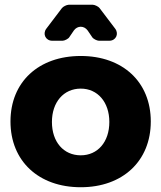

<svg xmlns="http://www.w3.org/2000/svg" viewBox="-20 -780 677 806"><path d="M464 -659 398 -746C394 -752 378 -760 370 -760H268C260 -760 244 -752 240 -746L174 -659C158 -637 172 -609 199 -609H243C251 -609 267 -617 271 -624L290 -652C305 -673 333 -673 348 -652L367 -624C371 -617 387 -609 395 -609H439C466 -609 480 -637 464 -659ZM319 -545C142 -545 24 -436 24 -270C24 -104 142 6 319 6C495 6 613 -104 613 -270C613 -436 495 -545 319 -545ZM319 -408C390 -408 439 -351 439 -268C439 -184 390 -128 319 -128C247 -128 198 -184 198 -268C198 -351 247 -408 319 -408Z"/></svg>

Font: Trueno
Style: RoundBd
Weight: 700
Designer: Julieta Ulanovsky, Jasper
Foundry: Julieta Ulanovsky, Cannot Into Space Fonts
Version: Version 3.001